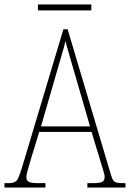

<svg xmlns="http://www.w3.org/2000/svg" viewBox="-23 -846 586 866"><path d="M-3 0V-20H15Q33 -20 43.5 -25Q54 -30 60.5 -45.5Q67 -61 77 -93L263 -714H282L477 -59Q484 -33 493.5 -26.5Q503 -20 531 -20H543V0H371V-20H396Q430 -20 439.5 -26.5Q449 -33 449 -48Q449 -58 441.5 -81.5Q434 -105 429 -122L390 -251H154L118 -134Q115 -122 109.5 -104.5Q104 -87 100 -71Q96 -55 96 -47Q96 -33 106 -26.5Q116 -20 150 -20H182V0ZM162 -276H383L319 -497Q304 -549 291.5 -591.5Q279 -634 272 -661Q267 -636 254 -593.5Q241 -551 230 -511ZM148 -799V-826H389V-799Z"/></svg>

Font: Noto Serif Sinhala Condensed Thin
Style: Regular
Weight: 100
Width: 3
Designer: Jelle Bosma - Monotype Design Team
Foundry: Monotype Imaging Inc.
Version: Version 2.007; ttfautohint (v1.8.4.7-5d5b)